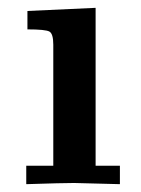

<svg xmlns="http://www.w3.org/2000/svg" viewBox="-20 -470 359 490"><path d="M47 0V-47H116V-356Q116 -384 106 -389.5Q96 -395 50 -395V-442L224 -450V-47H286V0Q178 -3 169 -3Q140 -3 47 0Z"/></svg>

Font: CMU Serif
Style: Bold
Weight: 700
Version: Version 0.7.0